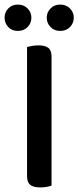

<svg xmlns="http://www.w3.org/2000/svg" viewBox="-35 -812 342 838"><path d="M190 -2Q183 1 169.5 3.5Q156 6 141 6Q110 6 96.5 -5.5Q83 -17 83 -44V-607Q91 -609 104.5 -611.5Q118 -614 133 -614Q162 -614 176 -603Q190 -592 190 -564ZM102 -735Q102 -711 85.5 -694Q69 -677 43 -677Q17 -677 1 -694Q-15 -711 -15 -735Q-15 -758 1 -775Q17 -792 43 -792Q69 -792 85.5 -775Q102 -758 102 -735ZM287 -735Q287 -711 270.5 -694Q254 -677 228 -677Q202 -677 185.5 -694Q169 -711 169 -735Q169 -758 185.5 -775Q202 -792 228 -792Q254 -792 270.5 -775Q287 -758 287 -735Z"/></svg>

Font: Baloo Tammudu 2 Medium
Style: Regular
Weight: 500
Designer: Maithili Shingre, Omkar Shende and Ek Type
Foundry: Ek Type
Version: Version 1.640;hotconv 1.0.111;makeotfexe 2.5.65597; ttfautoh